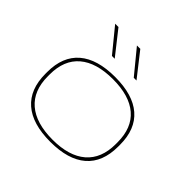

<svg xmlns="http://www.w3.org/2000/svg" viewBox="-176 -865 1048 1048"><g transform="rotate(45 348.0 -341.0)"><path d="M348.5 12.5Q210 12.5 138.5 -49.8Q67 -112 67 -231.5V-245.5Q67 -365 139 -426.8Q211 -488.5 349 -488.5Q486 -488.5 557.5 -426.8Q629 -365 629 -245.5V-231.5Q629 -111 557.5 -49.2Q486 12.5 348.5 12.5ZM349 -4.5Q475.5 -4.5 542.8 -62.5Q610 -120.5 610 -231.5V-245.5Q610 -356.5 543 -414Q476 -471.5 348.5 -471.5Q221 -471.5 153.5 -414Q86 -356.5 86 -245.5V-231.5Q86 -120.5 153.5 -62.5Q221 -4.5 349 -4.5ZM168.5 -694 276.5 -557H255L143 -694ZM337 -694 444.5 -557H423.5L311 -694Z"/></g></svg>

Font: Anek Latin Expanded Thin
Style: Regular
Weight: 250
Width: 7
Designer: Yesha Goshar
Foundry: Ek Type
Version: Version 1.003